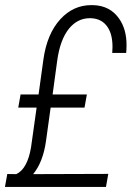

<svg xmlns="http://www.w3.org/2000/svg" viewBox="-23 -741 534 761"><path d="M177.7 -314.5 159.2 -181.2Q147.5 -98.6 108.4 -50.8L406.2 -51.8L397 0H-3.4L5.9 -51.3L41.5 -50.8Q85.9 -71.8 100.1 -157.7L122.1 -314.5H49.3L58.6 -366.7H129.9L148.9 -504.4Q163.1 -606.9 216.3 -665Q267.6 -720.7 338.9 -720.7Q341.8 -720.7 344.7 -720.7Q413.1 -719.2 449.2 -667Q479 -624.5 478.5 -561Q478.5 -546.4 477.1 -531.2H421.9Q422.9 -543.9 422.9 -555.2Q422.9 -603.5 404.3 -632.3Q381.8 -667.5 336.4 -668.9Q335 -668.9 333 -668.9Q284.2 -668.9 250 -627Q214.8 -583 203.6 -499.5L185.5 -366.7H321.3L312 -314.5Z"/></svg>

Font: MAUL Condensed Light Italic
Style: Light Italic
Weight: 300
Italic angle: -12°
Designer: MAUL
Version: Version 1.0; 2020; ttfautohint (v1.8.3)